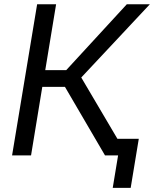

<svg xmlns="http://www.w3.org/2000/svg" viewBox="-20 -748 741 924"><path d="M38.1 0 158.7 -727.5H250L197.8 -410.6H298.8L590.3 -727.5H701.2L371.1 -375L592.3 0H485.4L292.5 -330.1H183.6L129.4 0ZM522.5 156.2 548.3 0H512.2L524.9 -80.1H647.9L608.9 156.2Z"/></svg>

Font: Inter 20pt
Style: Italic
Weight: 400
Italic angle: -9.3988°
Version: Version 4.001;git-66647c0bb